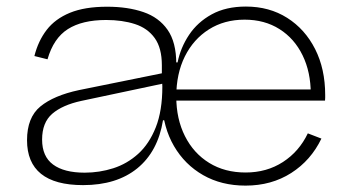

<svg xmlns="http://www.w3.org/2000/svg" viewBox="-20 -558 1064 586"><path d="M729.5 8.5Q656 8.5 600 -23.5Q544 -55.5 511 -112.2Q478 -169 474.5 -244L513.5 -367.5H522Q531 -412.5 557 -451.5Q583 -490.5 626.2 -514.2Q669.5 -538 730.5 -538Q802 -538 856.5 -503.5Q911 -469 941.8 -408.2Q972.5 -347.5 972.5 -268Q972.5 -264.5 972.5 -260Q972.5 -255.5 972 -251H928Q928.5 -255.5 928.5 -260.5Q928.5 -265.5 928.5 -271.5Q928.5 -338 903.5 -389.2Q878.5 -440.5 833 -469.2Q787.5 -498 726.5 -498Q664.5 -498 617.5 -468.2Q570.5 -438.5 544.2 -385.8Q518 -333 518 -263Q518 -195 544.5 -142.5Q571 -90 618.5 -60.8Q666 -31.5 729.5 -31.5Q794 -31.5 843.5 -63.5Q893 -95.5 919.5 -151L961 -135Q929 -68.5 868.8 -30Q808.5 8.5 729.5 8.5ZM233.5 7Q148 7 105.2 -27.5Q62.5 -62 62.5 -130Q62.5 -199.5 103.2 -233Q144 -266.5 221 -283L487.5 -337V-305L228 -250Q170.5 -237.5 139.5 -210.8Q108.5 -184 108.5 -132Q108.5 -80.5 142 -55.8Q175.5 -31 238.5 -31Q283.5 -31 325.8 -44.5Q368 -58 401.8 -88.5Q435.5 -119 455.5 -169.5Q475.5 -220 475.5 -294L494 -191H477.5Q462 -95.5 399 -44.2Q336 7 233.5 7ZM518 -252H477.5L475.5 -294L474 -328V-359Q474 -411.5 452.2 -441.8Q430.5 -472 392 -484.5Q353.5 -497 304 -497Q231 -497 187.2 -469.2Q143.5 -441.5 125 -377L85 -387Q96.5 -433 122.5 -466.8Q148.5 -500.5 193.5 -519Q238.5 -537.5 307 -537.5Q370 -537.5 417.5 -521.2Q465 -505 491.5 -467Q518 -429 518 -363.5ZM501 -251V-285H958L970.5 -251Z"/></svg>

Font: Hepta Slab Light
Style: Regular
Weight: 300
Designer: Michael LaGattuta
Foundry: Michael LaGattuta
Version: Version 1.102